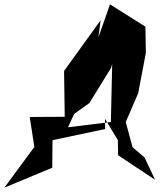

<svg xmlns="http://www.w3.org/2000/svg" viewBox="-57 -783 739 878"><path d="M482 -142 483 -73 652 39 604 -63 549 -110 518 -225 575 -357 610 -541 608 -661 446 -763 393 -612 403 -690 237 -460 236 -455 239 -249 79 -248 100 -111 -37 75 182 -16 183 -142 424 -193 423 -240ZM282 -262 352 -312 451 -473 456 -491 450 -225 254 -201Z"/></svg>

Font: Asimov Silicon
Style: Regular
Weight: 400
Designer: Google
Version: Version 2.000980; 2014